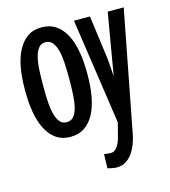

<svg xmlns="http://www.w3.org/2000/svg" viewBox="-111 -627 822 928"><g transform="rotate(-15 300.0 -163.5)"><path d="M26.9 -269.5V-258.3Q26.9 -201.2 35.6 -152.1Q44.4 -103 63 -67.4Q81.5 -31.2 111.1 -10.7Q140.6 9.8 182.6 9.8Q224.1 9.8 253.7 -10.7Q283.2 -31.2 302.2 -67.4Q320.8 -103 329.6 -152.1Q338.4 -201.2 338.4 -258.3V-269.5Q338.4 -326.7 329.6 -375.7Q320.8 -424.8 302.2 -460.9Q283.2 -497.1 253.4 -517.6Q223.6 -538.1 181.6 -538.1Q140.1 -538.1 110.8 -517.6Q81.5 -497.1 63 -460.9Q43.9 -424.8 35.4 -375.7Q26.9 -326.7 26.9 -269.5ZM117.2 -258.3V-269.5Q117.2 -307.6 119.1 -342.8Q121.1 -377.9 127.9 -404.8Q134.3 -431.6 147.2 -447.8Q160.2 -463.9 181.6 -463.9Q203.6 -463.9 216.8 -447.8Q230 -431.6 236.8 -404.8Q243.7 -377.9 245.6 -342.8Q247.6 -307.6 247.6 -269.5V-258.3Q247.6 -219.2 245.6 -184.1Q243.7 -148.9 237.3 -122.1Q230.5 -95.2 217.5 -79.3Q204.6 -63.5 182.6 -63.5Q160.6 -63.5 147.7 -79.3Q134.8 -95.2 127.9 -122.1Q121.1 -148.9 119.1 -184.1Q117.2 -219.2 117.2 -258.3ZM314 202.6Q320.8 204.6 335 207.5Q349.1 210.4 358.9 210.4Q386.7 210.4 406.2 197.5Q425.8 184.6 439.5 165Q452.6 146 461.2 123.5Q469.7 101.1 473.6 82L591.3 -528.3H511.2L473.1 -305.2L458.5 -218.8L452.1 -306.2L422.4 -528.3H342.3L419.9 0.5L408.2 46.4Q405.8 56.6 401.6 71.8Q397.5 86.9 391.1 101.1Q384.3 115.2 374.3 125.2Q364.3 135.3 350.1 135.3Q344.2 135.3 333 134.3Q321.8 133.3 315.9 132.3Z"/></g></svg>

Font: RobotoMono Nerd Font
Style: Regular
Weight: 400
Monospace: yes
Designer: Google
Version: Version 3.000;Nerd Fonts 3.2.1